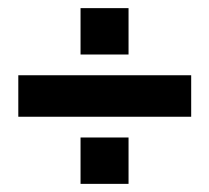

<svg xmlns="http://www.w3.org/2000/svg" viewBox="-20 -573 514 472"><path d="M178 -553H296V-439H178ZM25 -388H450V-286H25ZM178 -235H296V-121H178Z"/></svg>

Font: Mozilla Headline BETA
Style: Bold
Weight: 700
Designer: Studio DRAMA
Foundry: Studio DRAMA
Version: Version 0.100